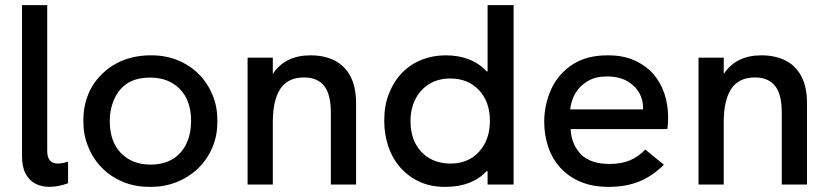

<svg xmlns="http://www.w3.org/2000/svg" viewBox="-20 -717 3219 746"><path d="M172 9Q141.5 9 117.2 -3.5Q93 -16 79.2 -42.5Q65.5 -69 65.5 -112V-697H163.5V-130.5Q163.5 -81.5 204.5 -81.5Q220.5 -81.5 244.5 -89V-5Q206.5 9 172 9Z M568 9H560Q504 9 457.5 -10.5Q409.5 -30.5 375.5 -65.5Q341 -100.5 322.5 -147.5Q304 -192 304 -243V-252.5Q304 -288 312.5 -319.5Q321.5 -353.5 338.5 -382Q355.5 -410 379.5 -432.5Q403 -455 432 -470.5Q461 -486 494.5 -494Q528 -502 564 -502H568Q625 -502 671.5 -482.5Q719.5 -462.5 753.5 -428Q787.5 -393 806.5 -346.5Q824.5 -302 824.5 -251V-243Q824.5 -188.5 804.5 -142.5Q784 -95.5 748.5 -61.5Q713 -28 665.5 -9Q619 9 568 9ZM564 -77.5Q616.5 -77.5 651.8 -99.5Q687 -121.5 704.8 -160Q722.5 -198.5 722.5 -247Q722.5 -326.5 678.8 -371Q635 -415.5 564 -415.5Q505.5 -415.5 469.8 -389.8Q434 -364 417.5 -315.5Q406.5 -284 406.5 -247Q406.5 -166.5 450.2 -122Q494 -77.5 564 -77.5Z M1363.5 0H1265.5V-280Q1265.5 -350.5 1239.5 -383.2Q1213.5 -416 1161 -416Q1098.5 -416 1069.2 -371.8Q1040 -327.5 1040 -242.5V0H942V-493H1040V-429.5Q1087.5 -502 1186.5 -502Q1240.5 -502 1280.2 -481.8Q1320 -461.5 1341.8 -420.2Q1363.5 -379 1363.5 -315.5Z M1711.5 9H1707.5Q1653.5 9 1611 -10.5Q1567 -30.5 1536 -65.5Q1505 -100.5 1489 -147.5Q1473 -194 1473 -247V-251Q1473 -308 1491.5 -354Q1510.5 -401.5 1542.5 -434.5Q1575 -467.5 1618.5 -485Q1662 -502 1711.5 -502Q1813 -502 1871 -439.5H1874.5V-697H1975.5V0H1874.5V-52H1871Q1813 9 1711.5 9ZM1730 -81.5Q1800 -81.5 1841.8 -128Q1883.5 -174.5 1883.5 -247Q1883.5 -322 1840.8 -367Q1798 -412 1730 -412Q1682 -412 1647.2 -390.2Q1612.5 -368.5 1593.8 -331.2Q1575 -294 1575 -247Q1575 -193.5 1595.8 -156.5Q1616.5 -119.5 1651.5 -100.5Q1686.5 -81.5 1730 -81.5Z M2347.5 9H2343Q2282 9 2236 -10.5Q2188.5 -30.5 2157 -65.5Q2125.5 -100 2110 -146.5Q2094.5 -192.5 2094.5 -243.5Q2094.5 -309 2121 -369Q2148 -429 2204.5 -466.5Q2260.5 -502 2339 -502H2343.5Q2400.5 -502 2443.5 -483Q2488 -463.5 2517.5 -430.5Q2547 -397 2561.5 -353Q2576 -309.5 2576 -260.5Q2576 -239.5 2573 -215.5H2197Q2200 -156 2237.5 -117Q2275.5 -80 2348 -80Q2394 -80 2426.5 -93.5Q2459.5 -107 2487 -136L2559.5 -77Q2513.5 -31.5 2462.5 -11.5Q2411.5 9 2347.5 9ZM2478.5 -292V-299Q2478.5 -329 2464.5 -355H2464Q2448.5 -383.5 2417 -401.8Q2385.5 -420 2337.5 -420Q2294.5 -420 2264 -402.2Q2233.5 -384.5 2216.2 -355.5Q2199 -326.5 2195.5 -292Z M3115.5 0H3017.5V-280Q3017.5 -350.5 2991.5 -383.2Q2965.5 -416 2913 -416Q2850.5 -416 2821.2 -371.8Q2792 -327.5 2792 -242.5V0H2694V-493H2792V-429.5Q2839.5 -502 2938.5 -502Q2992.5 -502 3032.2 -481.8Q3072 -461.5 3093.8 -420.2Q3115.5 -379 3115.5 -315.5Z"/></svg>

Font: Acari Sans Neue SemiBold
Style: Regular
Weight: 600
Designer: Alfredo Marco Pradil (font), Cristiano Sobral (main changes)
Foundry: Hanken Design Co. (font), Cristiano Sobral (main changes)
Version: Version 2.459;March 19, 2022;FontCreator 14.0.0.2808 64-bit;